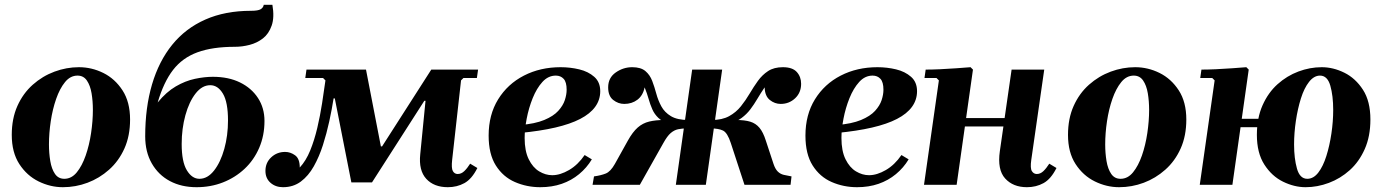

<svg xmlns="http://www.w3.org/2000/svg" viewBox="-20 -770 5759 800"><path d="M309 -490Q362 -490 410.5 -466Q459 -442 490.5 -393.5Q522 -345 522 -272Q522 -204 498.5 -151.5Q475 -99 434.5 -63Q394 -27 344.5 -8.5Q295 10 242 10Q190 10 141 -14Q92 -38 60.5 -86.5Q29 -135 29 -208Q29 -276 52.5 -328.5Q76 -381 116.5 -417Q157 -453 207 -471.5Q257 -490 309 -490ZM248 -25Q278 -25 300 -52Q322 -79 337 -122Q352 -165 359.5 -215.5Q367 -266 367 -312Q367 -349 361.5 -381.5Q356 -414 342 -434.5Q328 -455 303 -455Q273 -455 251 -428Q229 -401 214 -358Q199 -315 191.5 -265Q184 -215 184 -168Q184 -132 189.5 -99Q195 -66 209 -45.5Q223 -25 248 -25Z M799 10Q736 10 688 -15.5Q640 -41 612.5 -89Q585 -137 585 -202Q585 -322 613.5 -418.5Q642 -515 697.5 -583.5Q753 -652 835.5 -688.5Q918 -725 1026 -725Q1055 -725 1066 -731.5Q1077 -738 1079 -750H1115Q1124 -698 1112 -663.5Q1100 -629 1075.5 -610Q1051 -591 1020 -583Q989 -575 959 -575Q865 -575 802.5 -552Q740 -529 701 -478.5Q662 -428 637 -343Q673 -387 712.5 -410Q752 -433 792 -441.5Q832 -450 867 -450Q932 -450 980 -426.5Q1028 -403 1055 -361.5Q1082 -320 1082 -266Q1082 -205 1060 -154Q1038 -103 999 -66.5Q960 -30 909 -10Q858 10 799 10ZM811 -25Q845 -25 872 -59.5Q899 -94 914.5 -149.5Q930 -205 930 -268Q930 -344 909 -379.5Q888 -415 856 -415Q822 -415 795 -380.5Q768 -346 752.5 -290Q737 -234 737 -170Q737 -96 758.5 -60.5Q780 -25 811 -25Z M1159 10Q1128 10 1107 -8.5Q1086 -27 1086 -58Q1086 -92 1110 -114.5Q1134 -137 1168 -137Q1190 -137 1209.5 -123Q1229 -109 1229 -72Q1255 -100 1272.5 -143Q1290 -186 1302 -237Q1314 -288 1322 -339.5Q1330 -391 1336 -435L1326 -445H1252L1257 -480H1505L1567 -160H1572L1777 -480H1972L1967 -445H1911L1901 -435L1864 -104Q1860 -69 1867 -57Q1874 -45 1887 -45Q1902 -45 1914.5 -57Q1927 -69 1939 -88L1969 -70Q1946 -24 1915 -7Q1884 10 1846 10Q1788 10 1756 -25Q1724 -60 1731 -127L1753 -350H1748L1530 -10H1444L1375 -360H1370Q1363 -315 1352 -264.5Q1341 -214 1325.5 -165.5Q1310 -117 1287.5 -77Q1265 -37 1233.5 -13.5Q1202 10 1159 10Z M2231 10Q2175 10 2125.5 -11.5Q2076 -33 2046 -80.5Q2016 -128 2016 -205Q2016 -292 2055.5 -356Q2095 -420 2163 -455Q2231 -490 2316 -490Q2356 -490 2393.5 -481Q2431 -472 2456 -450Q2481 -428 2481 -390Q2481 -354 2460 -325Q2439 -296 2397.5 -274.5Q2356 -253 2293.5 -238.5Q2231 -224 2147 -216V-249Q2209 -254 2247.5 -270Q2286 -286 2306 -308Q2326 -330 2333.5 -353Q2341 -376 2341 -396Q2341 -428 2328.5 -441.5Q2316 -455 2296 -455Q2264 -455 2240 -428.5Q2216 -402 2199.5 -361Q2183 -320 2174.5 -275.5Q2166 -231 2166 -195Q2166 -141 2183 -106.5Q2200 -72 2226.5 -56Q2253 -40 2281 -40Q2314 -40 2351 -61.5Q2388 -83 2416 -124L2446 -106Q2425 -71 2393 -44.5Q2361 -18 2320.5 -4Q2280 10 2231 10Z M2921 0H2796L2864 -480H2989ZM3082 0 3025 -174Q3011 -217 2992.5 -226Q2974 -235 2940 -235L2945 -270H3047Q3083 -270 3106 -263Q3129 -256 3144.5 -237.5Q3160 -219 3171 -184L3203 -87Q3210 -66 3220.5 -55.5Q3231 -45 3245.5 -41.5Q3260 -38 3278 -35L3274 0ZM3242 -490Q3282 -490 3300 -470Q3318 -450 3318 -421Q3318 -384 3293 -360.5Q3268 -337 3233 -337Q3208 -337 3187.5 -353.5Q3167 -370 3166 -406Q3149 -381 3135.5 -358Q3122 -335 3106.5 -314.5Q3091 -294 3070 -278.5Q3049 -263 3018 -254.5Q2987 -246 2941 -246L2945 -270Q2989 -270 3018 -286Q3047 -302 3067 -327Q3087 -352 3103.5 -380Q3120 -408 3138 -433Q3156 -458 3180.5 -474Q3205 -490 3242 -490ZM2646 0H2449L2455 -35Q2484 -39 2504 -47Q2524 -55 2542 -87L2596 -184Q2616 -220 2637 -238.5Q2658 -257 2685 -263.5Q2712 -270 2747 -270H2849L2844 -235Q2822 -235 2805.5 -231.5Q2789 -228 2774.5 -215.5Q2760 -203 2744 -174ZM2614 -490Q2650 -490 2669 -474Q2688 -458 2697.5 -433Q2707 -408 2714.5 -380Q2722 -352 2735.5 -327Q2749 -302 2775.5 -286Q2802 -270 2849 -270L2846 -246Q2799 -246 2769.5 -254.5Q2740 -263 2723.5 -278.5Q2707 -294 2698 -314.5Q2689 -335 2682.5 -358Q2676 -381 2666 -406Q2659 -372 2636 -354.5Q2613 -337 2581 -337Q2556 -337 2535 -353.5Q2514 -370 2514 -406Q2514 -446 2545.5 -468Q2577 -490 2614 -490Z M3551 10Q3495 10 3445.5 -11.5Q3396 -33 3366 -80.5Q3336 -128 3336 -205Q3336 -292 3375.5 -356Q3415 -420 3483 -455Q3551 -490 3636 -490Q3676 -490 3713.5 -481Q3751 -472 3776 -450Q3801 -428 3801 -390Q3801 -354 3780 -325Q3759 -296 3717.5 -274.5Q3676 -253 3613.5 -238.5Q3551 -224 3467 -216V-249Q3529 -254 3567.5 -270Q3606 -286 3626 -308Q3646 -330 3653.5 -353Q3661 -376 3661 -396Q3661 -428 3648.5 -441.5Q3636 -455 3616 -455Q3584 -455 3560 -428.5Q3536 -402 3519.5 -361Q3503 -320 3494.5 -275.5Q3486 -231 3486 -195Q3486 -141 3503 -106.5Q3520 -72 3546.5 -56Q3573 -40 3601 -40Q3634 -40 3671 -61.5Q3708 -83 3736 -124L3766 -106Q3745 -71 3713 -44.5Q3681 -18 3640.5 -4Q3600 10 3551 10Z M3830 0 3892 -435 3882 -445H3832L3837 -480Q3863 -480 3896.5 -481.5Q3930 -483 3964 -485.5Q3998 -488 4024 -490L4034 -480L3966 0ZM3963 -243 3968 -278H4240L4235 -243ZM4352 -88 4382 -70Q4359 -24 4328 -7Q4297 10 4259 10Q4201 10 4168 -26.5Q4135 -63 4146 -140L4195 -480H4331L4277 -104Q4272 -69 4279.5 -57Q4287 -45 4300 -45Q4315 -45 4327.5 -57Q4340 -69 4352 -88Z M4710 -490Q4763 -490 4811.5 -466Q4860 -442 4891.5 -393.5Q4923 -345 4923 -272Q4923 -204 4899.5 -151.5Q4876 -99 4835.5 -63Q4795 -27 4745.5 -8.5Q4696 10 4643 10Q4591 10 4542 -14Q4493 -38 4461.5 -86.5Q4430 -135 4430 -208Q4430 -276 4453.5 -328.5Q4477 -381 4517.5 -417Q4558 -453 4608 -471.5Q4658 -490 4710 -490ZM4649 -25Q4679 -25 4701 -52Q4723 -79 4738 -122Q4753 -165 4760.5 -215.5Q4768 -266 4768 -312Q4768 -349 4762.5 -381.5Q4757 -414 4743 -434.5Q4729 -455 4704 -455Q4674 -455 4652 -428Q4630 -401 4615 -358Q4600 -315 4592.5 -265Q4585 -215 4585 -168Q4585 -132 4590.5 -99Q4596 -66 4610 -45.5Q4624 -25 4649 -25Z M5307 -240H5081V-275H5307ZM4979 0 5041 -435 5031 -445H4981L4986 -480Q5012 -480 5045.5 -481.5Q5079 -483 5113 -485.5Q5147 -488 5173 -490L5183 -480L5115 0ZM5487 -490Q5535 -490 5581.5 -467Q5628 -444 5659 -396Q5690 -348 5690 -272Q5690 -202 5666.5 -149Q5643 -96 5604 -61Q5565 -26 5517 -8Q5469 10 5420 10Q5373 10 5326 -13Q5279 -36 5248 -84.5Q5217 -133 5217 -208Q5217 -278 5240.5 -331Q5264 -384 5303 -419Q5342 -454 5390 -472Q5438 -490 5487 -490ZM5427 -25Q5453 -25 5473 -51Q5493 -77 5506.5 -120Q5520 -163 5527.5 -213.5Q5535 -264 5535 -312Q5535 -371 5523 -413Q5511 -455 5480 -455Q5455 -455 5434.5 -429Q5414 -403 5400.5 -360Q5387 -317 5379.5 -266.5Q5372 -216 5372 -168Q5372 -110 5384 -67.5Q5396 -25 5427 -25Z"/></svg>

Font: Brygada 1918
Style: Italic
Weight: 400
Italic angle: -8°
Designer: Mateusz Machalski | Borys Kosmynka | Przemek Hoffer
Foundry: NIEPODLEGLA 2018
Version: Version 3.006